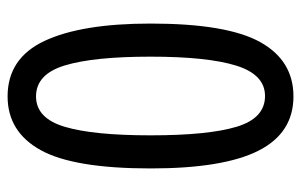

<svg xmlns="http://www.w3.org/2000/svg" viewBox="-160 -604 774 493"><g transform="rotate(90 226.5 -357.0)"><path d="M227 10Q129 10 84.5 -85Q40 -180 40 -357Q40 -553 87.5 -638.5Q135 -724 227 -724Q321 -724 366.5 -634Q412 -544 412 -357Q412 -160 365 -75Q318 10 227 10ZM227 -63Q283 -63 305 -136.5Q327 -210 327 -357Q327 -505 305 -578Q283 -651 226 -651Q171 -651 148 -577Q125 -503 125 -357Q125 -211 147.5 -137Q170 -63 227 -63Z"/></g></svg>

Font: Noto Sans Gurmukhi Condensed
Style: Regular
Weight: 400
Width: 3
Designer: Jelle Bosma - Monotype Design Team
Foundry: Monotype Imaging Inc.
Version: Version 2.004; ttfautohint (v1.8.4.7-5d5b)